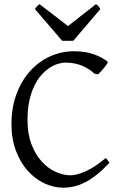

<svg xmlns="http://www.w3.org/2000/svg" viewBox="-20 -872 576 907"><path d="M497.1 -103Q465.8 -69.8 437.3 -47.1Q408.7 -24.4 382.1 -10.7Q355.5 2.9 329.8 8.8Q304.2 14.6 278.8 14.6Q233.4 14.6 189.7 -5.9Q146 -26.4 111.3 -64.9Q76.7 -103.5 55.4 -159.4Q34.2 -215.3 34.2 -286.1Q34.2 -364.3 57.9 -427.7Q81.5 -491.2 122.1 -536.1Q162.6 -581.1 216.3 -605.5Q270 -629.9 330.1 -629.9Q382.8 -629.9 422.6 -615.7Q462.4 -601.6 487.8 -581.1Q490.7 -578.6 486.3 -571.3Q481.9 -564 474.4 -554.7Q466.8 -545.4 458.3 -536.1Q449.7 -526.9 443.8 -521L426.8 -523.9Q401.9 -546.9 367.7 -561.5Q333.5 -576.2 289.1 -576.2Q272.5 -576.2 252.7 -570.1Q232.9 -564 212.9 -550.8Q192.9 -537.6 174.3 -516.4Q155.8 -495.1 141.4 -464.8Q127 -434.6 118.4 -394.8Q109.9 -355 109.9 -304.2Q109.9 -239.3 128.7 -190.4Q147.5 -141.6 177 -109.1Q206.5 -76.7 242.9 -60.3Q279.3 -43.9 314 -43.9Q340.3 -43.9 382.8 -62Q425.3 -80.1 479 -125Q481.4 -124 484.1 -120.8Q486.8 -117.7 489.3 -114.3Q491.7 -110.8 493.7 -107.7Q495.6 -104.5 497.1 -103ZM326.2 -679.2H273.9L145 -829.1Q148.4 -834 150.9 -837.4Q153.3 -840.8 155.5 -843.3Q157.7 -845.7 160.4 -847.7Q163.1 -849.6 167 -852.1L301.3 -749L433.1 -852.1Q441.4 -847.7 444.8 -843.3Q448.2 -838.9 454.1 -829.1Z"/></svg>

Font: Gentium Unicode
Style: Regular
Weight: 400
Version: Version 1.009